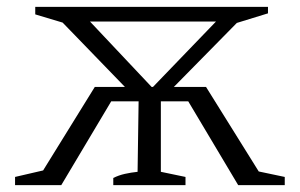

<svg xmlns="http://www.w3.org/2000/svg" viewBox="-20 -541 878 561"><path d="M24 0V-24L106 -43L257 -287H345L163 -475L83 -499V-521H763V-502L672 -474L488 -287H582L736 -40L812 -24V0H676L530 -245H450V-39L522 -24V0H311V-21Q327 -29 345 -33Q363 -37 382 -39L385 -245H305L159 0ZM243 -478 423 -287H427L611 -478Z"/></svg>

Font: Piazzolla SC Light
Style: Regular
Weight: 300
Designer: Juan Pablo del Peral
Foundry: Huerta Tipografica
Version: Version 1.330